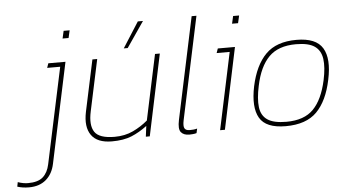

<svg xmlns="http://www.w3.org/2000/svg" viewBox="-182 -778 2035 1115"><g transform="rotate(-5 836.0 -220.0)"><path d="M213 -610 223 -654H258L248 -610ZM-56 234Q-94 234 -124 224L-119 198Q-102 204 -87 206.5Q-72 209 -60 209Q-1 209 27.5 183.5Q56 158 66 110L185 -448H109L118 -474H218L94 110Q82 168 43.5 201Q5 234 -56 234Z M562 -522 657 -671H687L585 -522ZM447 10Q362 10 327.5 -38.5Q293 -87 311 -174L375 -474H403L339 -174Q322 -95 348.5 -55Q375 -15 465 -15Q525 -15 572.5 -37.5Q620 -60 659 -93L740 -474H768L668 0H645L653 -62Q608 -28 561.5 -9Q515 10 447 10Z M898 10Q865 10 849.5 -9Q834 -28 845 -80L971 -674H999L872 -76Q865 -42 872.5 -29Q880 -16 902 -16Q913 -16 924 -17Q935 -18 946 -21L940 5Q930 8 917.5 9Q905 10 898 10Z M1201 -610 1211 -654H1246L1236 -610ZM1078 0 1173 -448H1097L1106 -474H1206L1106 0Z M1460 10Q1345 10 1308.5 -53Q1272 -116 1297 -237Q1323 -358 1385.5 -421Q1448 -484 1565 -484Q1679 -484 1717 -421Q1755 -358 1729 -237Q1704 -116 1642 -53Q1580 10 1460 10ZM1466 -15Q1570 -15 1624 -70.5Q1678 -126 1702 -237Q1718 -311 1711 -360.5Q1704 -410 1668.5 -434.5Q1633 -459 1560 -459Q1457 -459 1402 -403.5Q1347 -348 1324 -237Q1308 -163 1314 -113.5Q1320 -64 1356 -39.5Q1392 -15 1466 -15Z"/></g></svg>

Font: Kanit Thin
Style: Italic
Weight: 250
Italic angle: -12°
Designer: Katatrad Team
Foundry: CadsonDemak
Version: Version 2.000; ttfautohint (v1.8.3)